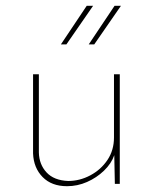

<svg xmlns="http://www.w3.org/2000/svg" viewBox="-20 -634 527 662"><path d="M211 8Q158 8 127 -23.5Q96 -55 94 -105V-378H114V-108Q115 -67 140.5 -39.5Q166 -12 215 -10Q255 -10 291.5 -29.5Q328 -49 350.5 -82.5Q373 -116 373 -160V-378H393V0H376L374 -99Q364 -70 338.5 -45.5Q313 -21 280 -6.5Q247 8 211 8ZM301 -614 209 -481H190L279 -614ZM397 -614 305 -481H286L375 -614Z"/></svg>

Font: Synthetic Thin
Style: Regular
Weight: 100
Designer: Santiago Orozco
Foundry: Typemade
Version: Version 2.000; ttfautohint (v1.8.4.7-5d5b)